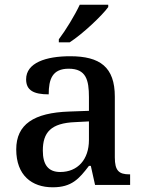

<svg xmlns="http://www.w3.org/2000/svg" viewBox="-20 -786 613 816"><path d="M230 -619V-606H276C332 -642 415 -721 440 -756V-766H319C298 -721 259 -657 230 -619ZM204 10C285 10 316 -26 358 -81H366L384 0H533V-45H530C485 -45 468 -61 468 -117V-375C468 -501 405 -547 278 -547C175 -547 91 -519 91 -449C91 -402 123 -385 187 -385C187 -449 202 -494 272 -494C346 -494 358 -446 358 -373V-315L275 -312C123 -307 49 -257 49 -151C49 -41 115 10 204 10ZM236 -55C185 -55 162 -86 162 -146C162 -223 196 -263 300 -267L358 -270V-191C358 -108 310 -55 236 -55Z"/></svg>

Font: Noto Serif Georgian Medium
Style: Regular
Weight: 500
Designer: Monotype Design Team, Akaki Razmadze
Foundry: Google LLC
Version: Version 2.003